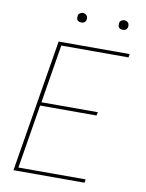

<svg xmlns="http://www.w3.org/2000/svg" viewBox="-98 -980 796 1049"><g transform="rotate(10 300.0 -456.0)"><path d="M51 0 172 -735H566L563 -716H190L137 -392H450L446 -373H133L75 -19H448L445 0ZM505 -859Q499 -859 493.5 -861Q488 -863 484 -867.5Q480 -872 479.5 -878.5Q479 -885 480 -891Q480 -896 482.5 -900Q485 -904 489 -906.5Q493 -909 497 -910.5Q501 -912 506 -912Q512 -912 517.5 -909.5Q523 -907 527 -902.5Q531 -898 532 -891.5Q533 -885 532 -879Q531 -874 528.5 -870Q526 -866 522.5 -863.5Q519 -861 514.5 -860Q510 -859 505 -859ZM275 -859Q269 -859 263.5 -861Q258 -863 254 -867.5Q250 -872 249.5 -878.5Q249 -885 250 -891Q250 -896 252.5 -900Q255 -904 259 -906.5Q263 -909 267 -910.5Q271 -912 276 -912Q282 -912 287.5 -909.5Q293 -907 297 -902.5Q301 -898 302 -891.5Q303 -885 302 -879Q301 -874 298.5 -870Q296 -866 292.5 -863.5Q289 -861 284.5 -860Q280 -859 275 -859Z"/></g></svg>

Font: Iosevka Thin Extended Oblique
Style: Regular
Weight: 100
Width: 7
Italic angle: -9°
Monospace: yes
Designer: Belleve Invis
Foundry: Belleve Invis
Version: Version 32.5.0; ttfautohint (v1.8.4)